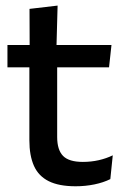

<svg xmlns="http://www.w3.org/2000/svg" viewBox="-20 -640 436 670"><path d="M244 10Q185.5 10 150 -7.8Q114.5 -25.5 98.5 -61.2Q82.5 -97 82.5 -150.5V-449.5H179.5V-162Q179.5 -117 200 -96Q220.5 -75 269 -75Q298 -75 324.5 -81Q351 -87 373.5 -98L365 -15Q341 -3 309.5 3.5Q278 10 244 10ZM360.5 -405H6V-483H369ZM177 -474.5H83.5L83 -609L181 -620.5Z"/></svg>

Font: Anek Kannada Medium Medium
Style: Regular
Weight: 500
Version: Version 1.003